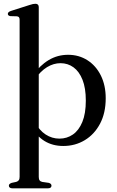

<svg xmlns="http://www.w3.org/2000/svg" viewBox="-20 -763 618 1018"><path d="M185.5 -725.5V175Q185.5 187 190 193.2Q194.5 199.5 204 201.5L238.5 206.5Q245.5 208.5 249.2 212.2Q253 216 253 221.5Q253 228 248.2 231.8Q243.5 235.5 234.5 235.5H45.5Q37 235.5 32 231.8Q27 228 27 221.5Q27 216 31 212.5Q35 209 42 206.5L65.5 201.5Q74.5 199 79.2 193Q84 187 84 175V-657.5Q84 -667 80.8 -671.2Q77.5 -675.5 70 -676.5L35 -677.5Q28.5 -678.5 25 -681.5Q21.5 -684.5 21.5 -689.5Q21.5 -699.5 38 -705L135 -736Q147 -740 154.2 -741.5Q161.5 -743 168 -743Q176.5 -743 181 -738.5Q185.5 -734 185.5 -725.5ZM166 -344 154.5 -364Q191.5 -416.5 238.2 -444.5Q285 -472.5 341 -472.5Q398.5 -472.5 443.8 -443.5Q489 -414.5 514.8 -362.5Q540.5 -310.5 540.5 -242Q540.5 -164 510.5 -107.2Q480.5 -50.5 429.5 -19.8Q378.5 11 315.5 11Q259 11 216.2 -15.2Q173.5 -41.5 147.5 -91L166 -115Q188 -72 221.8 -50Q255.5 -28 295 -28Q335 -28 366.5 -49.8Q398 -71.5 416.5 -116.2Q435 -161 435 -229.5Q435 -296 417.5 -340Q400 -384 369.8 -406Q339.5 -428 301 -428Q264 -428 229.5 -407Q195 -386 166 -344Z"/></svg>

Font: Fraunces 48pt
Style: Regular
Weight: 400
Version: Version 1.000;[b76b70a41]